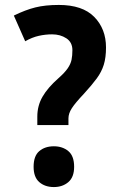

<svg xmlns="http://www.w3.org/2000/svg" viewBox="-20 -744 472 777"><path d="M218 -724Q314 -724 361.5 -675.5Q409 -627 409 -552Q409 -511 400 -482Q391 -453 371.5 -426.5Q352 -400 320 -365Q285 -328 271 -306.5Q257 -285 257 -265V-238H131V-272Q131 -316 152 -352.5Q173 -389 216 -427Q242 -450 254 -467.5Q266 -485 269.5 -502Q273 -519 273 -541Q273 -573 248.5 -589Q224 -605 191 -605Q164 -605 137 -599Q110 -593 82 -577L36 -681Q83 -704 123 -714Q163 -724 218 -724ZM198 13Q162 13 139 -7Q116 -27 116 -69Q116 -113 139 -132.5Q162 -152 198 -152Q233 -152 256.5 -132.5Q280 -113 280 -69Q280 -27 256.5 -7Q233 13 198 13Z"/></svg>

Font: Noto Sans Tamil SemiCondensed
Style: Bold
Weight: 700
Width: 4
Designer: Jelle Bosma - Monotype Design Team
Foundry: Monotype Imaging Inc.
Version: Version 2.004; ttfautohint (v1.8.4.7-5d5b)